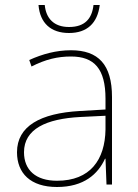

<svg xmlns="http://www.w3.org/2000/svg" viewBox="-20 -789 551 768"><path d="M379 -769H354C348 -716 321 -681 256 -681C195 -681 164 -716 159 -769H134C140 -696 184 -657 256 -657C328 -657 370 -696 379 -769ZM264 -588C205 -588 150 -573 97 -549L106 -523C163 -552 211 -563 264 -563C357 -563 402 -514 402 -394V-351L299 -345C142 -336 48 -285 48 -180C48 -96 102 -41 208 -41C316 -41 372 -93 400 -154H402L406 -51H428V-401C428 -531 373 -588 264 -588ZM301 -321 402 -326V-271C400 -150 341 -66 208 -66C123 -66 76 -109 76 -180C76 -273 165 -314 301 -321Z"/></svg>

Font: Noto Sans Tamil UI Thin
Style: Regular
Weight: 100
Designer: Jelle Bosma - Monotype Design Team
Foundry: Monotype Imaging Inc.
Version: Version 2.004